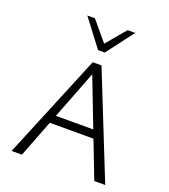

<svg xmlns="http://www.w3.org/2000/svg" viewBox="-160 -1022 1002 1137"><g transform="rotate(20 341.0 -453.5)"><path d="M567 0 327 -622H352L111 0H46L318 -658H373L636 0ZM165 -234 184 -285H483L509 -234ZM323 -736 334 -773 447 -907H495L365 -736ZM323 -736 193 -907H241L354 -772L365 -736Z"/></g></svg>

Font: Ysabeau Office Light
Style: Regular
Weight: 300
Designer: Christian Thalmann (Catharsis Fonts)
Version: Version 2.001;gftools[0.9.30]; featfreeze: tnum,lnum,ss02